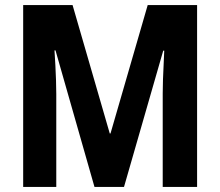

<svg xmlns="http://www.w3.org/2000/svg" viewBox="-20 -734 864 754"><path d="M351 0 198 -536H194Q196 -507 197.5 -477Q199 -447 200 -418.5Q201 -390 201 -365V0H71V-714H265L411 -210H414L560 -714H754V0H619V-367Q619 -393 620 -421Q621 -449 622.5 -478.5Q624 -508 625 -535H621L467 0Z"/></svg>

Font: Noto Sans Khmer Condensed
Style: Bold
Weight: 700
Width: 3
Designer: Danh Hong and the Monotype Design Team
Foundry: Monotype Imaging Inc.
Version: Version 2.004